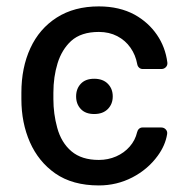

<svg xmlns="http://www.w3.org/2000/svg" viewBox="-20 -558 580 588"><path d="M268.5 -316.8Q295.1 -316.8 310.2 -301.5Q325.3 -286.2 325.3 -262.8Q325.3 -239.3 310.2 -224.1Q295.1 -208.8 268.5 -208.8Q241.8 -208.8 227.5 -224.1Q213.1 -239.3 213.1 -262.8Q213.1 -286.2 227.5 -301.5Q241.8 -316.8 268.5 -316.8ZM45.5 -274.1Q45.5 -350.9 73 -410.5Q100.5 -470.2 153.9 -504.3Q207.4 -538.4 282.7 -538.4Q345.9 -538.4 392.8 -512.8Q434.7 -489.3 460.6 -451.5Q486.5 -413.7 492.5 -366.8Q493.6 -358.3 488.1 -352.5Q482.6 -346.6 474.1 -346.6H417.3Q410.5 -346.6 405.9 -350.9Q401.3 -355.1 400.2 -361.9Q395.2 -389.6 379.6 -411.9Q364 -434.3 339.1 -447.3Q314.3 -460.2 282.7 -460.2Q228.3 -460.2 197.8 -432.5Q169.4 -406.2 156.4 -364.5Q143.5 -322.8 143.5 -274.1V-254.3Q143.5 -209.5 155.2 -166.9Q167.6 -121.1 198.9 -94.6Q230.1 -68.2 282.7 -68.2Q311.1 -68.2 335.8 -79Q360.4 -89.8 377.3 -109.2Q394.2 -128.6 399.9 -153.1Q401.3 -159.4 405.7 -163.5Q410.2 -167.6 416.5 -167.6H473.4Q482.2 -167.6 487.7 -161.6Q493.3 -155.5 491.8 -147Q486.2 -112.6 463.1 -81Q432.9 -39.4 385.3 -14.7Q337.7 9.9 282.7 9.9Q202.1 9.9 149.1 -27Q98 -62.9 71.7 -122.3Q45.5 -181.8 45.5 -254.3Z"/></svg>

Font: DeltaSans
Style: Regular
Weight: 400
Designer: Rasmus Andersson
Foundry: rsms
Version: Version 3.012